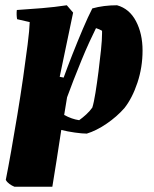

<svg xmlns="http://www.w3.org/2000/svg" viewBox="-20 -496 584 730"><path d="M35 214Q25 210 16 203.5Q7 197 2 188Q11 143 22.5 78Q34 13 46 -59.5Q58 -132 68 -201.5Q78 -271 85 -326.5Q92 -382 93 -412L45 -423Q42 -440 44 -458Q91 -461 139.5 -465Q188 -469 234 -476L258 -448L207 -204L222 -201Q236 -240 255.5 -289.5Q275 -339 295 -386Q315 -433 331 -464Q374 -476 425 -476Q472 -463 497 -415.5Q522 -368 522 -304Q522 -240 502.5 -181.5Q483 -123 453 -85Q424 -52 385 -25.5Q346 1 310 12Q293 12 264.5 8Q236 4 213 -2Q204 57 195 114.5Q186 172 179 214ZM281 -39Q295 -49 308.5 -61.5Q322 -74 331 -87Q337 -106 343 -143.5Q349 -181 354.5 -224Q360 -267 364 -306Q368 -345 368 -369V-379Q358 -385 345 -389Q335 -369 320 -336.5Q305 -304 289.5 -266Q274 -228 259.5 -191Q245 -154 235 -126L224 -59Q253 -43 281 -39Z"/></svg>

Font: Labrada ExtraBold
Style: Italic
Weight: 800
Italic angle: -7°
Designer: Mercedes Jáuregui
Foundry: Omnibus-Type Team
Version: Version 1.000; ttfautohint (v1.8.4.7-5d5b)